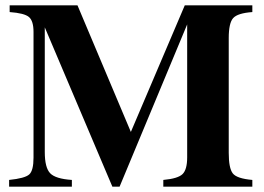

<svg xmlns="http://www.w3.org/2000/svg" viewBox="-20 -696 984 716"><path d="M678 -605 426 0H399L147 -594V-129Q147 -71 167 -50Q187 -29 248 -25V0H14V-25Q73 -31 89 -45.5Q105 -60 105 -108V-577Q105 -618 88 -632.5Q71 -647 16 -651V-676H269L468 -204L669 -676H921V-651Q866 -647 849.5 -628.5Q833 -610 833 -554V-126Q833 -69 848 -49.5Q863 -30 921 -25V0H589V-25Q644 -30 661 -47Q678 -64 678 -109Z"/></svg>

Font: STIX
Style: Bold
Weight: 700
Designer: MicroPress Inc., with final additions and corrections provided by Coen Hoffman, Elsevier (retired)
Version: Version 1.1.1